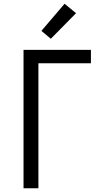

<svg xmlns="http://www.w3.org/2000/svg" viewBox="-20 -1000 565 1020"><path d="M105 0V-735H463V-664H184V0ZM250 -794 200 -836 323 -980 384 -930Z"/></svg>

Font: Iosevka Pride
Style: Regular
Weight: 400
Monospace: yes
Designer: Belleve Invis
Foundry: Belleve Invis
Version: Version 30.3.1; ttfautohint (v1.8.4)